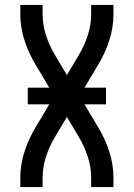

<svg xmlns="http://www.w3.org/2000/svg" viewBox="-20 -755 540 775"><path d="M62 0V-37Q62 -92 79.5 -145Q97 -198 126 -245L179 -334H92V-401H179L126 -490Q97 -537 79.5 -590Q62 -643 62 -698V-735H152V-698Q152 -654 166 -611.5Q180 -569 203 -531L250 -452L297 -531Q320 -569 334 -611.5Q348 -654 348 -698V-735H438V-698Q438 -643 420.5 -590Q403 -537 374 -490L321 -401H408V-334H321L374 -245Q403 -198 420.5 -145Q438 -92 438 -37V0H348V-37Q348 -81 334 -123.5Q320 -166 297 -204L250 -283L203 -204Q180 -166 166 -123.5Q152 -81 152 -37V0Z"/></svg>

Font: Iosevka Curly Medium
Style: Regular
Weight: 500
Monospace: yes
Designer: Belleve Invis
Foundry: Belleve Invis
Version: Version 22.1.2; ttfautohint (v1.8.4)